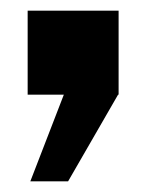

<svg xmlns="http://www.w3.org/2000/svg" viewBox="-20 -178 275 361"><path d="M32 -158V0H100L37 163H108L202 0H203V-158Z"/></svg>

Font: Decalotype
Style: Bold
Weight: 700
Designer: Alfredo Marco Pradil
Foundry: Alfredo Marco Pradil
Version: Version 1.0